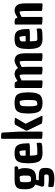

<svg xmlns="http://www.w3.org/2000/svg" viewBox="1270 -2078 1048 3627"><g transform="rotate(-90 1793.5 -264.0)"><path d="M254 48 169 49Q107 49 94.5 39Q82 29 82 15Q82 1 87 -16L122 -122Q74 -143 53 -191Q32 -239 32 -311Q32 -383 41 -420Q50 -457 75.5 -478Q101 -499 136 -505.5Q171 -512 232 -512H450Q466 -512 466 -472Q466 -452 450 -448L447 -447L404 -439Q432 -393 432 -320Q432 -205 387.5 -154.5Q343 -104 232 -104H210L201 -57Q314 -55 348 -49Q382 -43 395 -35Q408 -27 419.5 -11Q431 5 433.5 26Q436 47 436 81Q436 164 390 202Q344 240 226 240Q171 240 88 224Q73 221 73 173Q73 125 87 125Q87 125 88 125H89Q179 135 232.5 135Q286 135 299 127Q312 119 312 87.5Q312 56 300.5 52Q289 48 254 48ZM257 -416Q192 -416 178.5 -402.5Q165 -389 165 -327.5Q165 -266 170.5 -238.5Q176 -211 182 -206.5Q188 -202 211.5 -202Q235 -202 249.5 -203.5Q264 -205 276 -218Q288 -231 289.5 -252Q291 -273 291 -318Q291 -363 285.5 -385.5Q280 -408 274 -412Q268 -416 257 -416Z M713 16Q606 16 564.5 -42Q523 -100 523 -250Q523 -358 542 -414.5Q561 -471 599.5 -491.5Q638 -512 713 -512Q788 -512 826.5 -491Q865 -470 883 -413Q901 -356 901 -251Q901 -245 901 -239Q901 -233 877.5 -228Q854 -223 821 -223H667Q669 -106 684 -90Q693 -82 713 -82Q844 -82 892 -95Q894 -96 895 -96Q902 -98 906.5 -88Q911 -78 911 -41Q911 -4 895 0Q854 16 713 16ZM667 -381V-303H768Q764 -419 745 -419Q711 -419 689 -409Q667 -399 667 -381Z M1121 0Q1121 6 1120 8Q1115 16 1082 16Q1049 16 1017 11Q985 6 985 0V-752Q985 -768 1020 -768Q1055 -768 1078 -763.5Q1101 -759 1102 -752L1121 -431ZM1420 5Q1420 16 1383 16Q1346 16 1311 11Q1276 6 1273 0L1272 -1L1142 -272V-304L1248 -495Q1249 -495 1249 -496Q1258 -512 1289 -512Q1360 -512 1380 -500Q1384 -498 1383 -496L1270 -304L1419 0Q1420 3 1420 5Z M1463 -250Q1463 -359 1482 -415Q1501 -471 1542 -491.5Q1583 -512 1663 -512Q1743 -512 1784 -491.5Q1825 -471 1844 -415Q1863 -359 1863 -250Q1863 -100 1820 -42Q1777 16 1663 16Q1549 16 1506 -42Q1463 -100 1463 -250ZM1599 -250Q1599 -82 1631 -82Q1675 -82 1696 -96Q1707 -104 1711 -125Q1719 -167 1719 -250Q1719 -416 1687 -416Q1627 -416 1613 -388.5Q1599 -361 1599 -250Z M2457 0V-304Q2457 -416 2441 -416Q2406 -416 2340 -377Q2345 -340 2345 -304V0Q2345 6 2344 8Q2339 16 2305.5 16Q2272 16 2236.5 11Q2201 6 2201 0V-341Q2199 -416 2185 -416Q2149 -416 2089 -380V0Q2089 6 2088 8Q2083 16 2049.5 16Q2016 16 1980.5 11Q1945 6 1945 0V-496Q1945 -512 1985 -512Q2048 -512 2057 -496Q2057 -494 2058 -494L2077 -456Q2161 -512 2202 -512Q2290 -512 2321 -448Q2413 -512 2458 -512Q2532 -512 2566.5 -466Q2601 -420 2601 -304V0Q2601 6 2600 8Q2595 16 2561.5 16Q2528 16 2492.5 11Q2457 6 2457 0Z M2872 16Q2765 16 2723.5 -42Q2682 -100 2682 -250Q2682 -358 2701 -414.5Q2720 -471 2758.5 -491.5Q2797 -512 2872 -512Q2947 -512 2985.5 -491Q3024 -470 3042 -413Q3060 -356 3060 -251Q3060 -245 3060 -239Q3060 -233 3036.5 -228Q3013 -223 2980 -223H2826Q2828 -106 2843 -90Q2852 -82 2872 -82Q3003 -82 3051 -95Q3053 -96 3054 -96Q3061 -98 3065.5 -88Q3070 -78 3070 -41Q3070 -4 3054 0Q3013 16 2872 16ZM2826 -381V-303H2927Q2923 -419 2904 -419Q2870 -419 2848 -409Q2826 -399 2826 -381Z M3401 -512Q3475 -512 3509.5 -466Q3544 -420 3544 -304V0Q3544 6 3543 8Q3538 16 3504.5 16Q3471 16 3436 11Q3401 6 3401 0L3400 -304Q3400 -416 3384 -416Q3348 -416 3288 -380V0Q3288 6 3287 8Q3282 16 3248.5 16Q3215 16 3179.5 11Q3144 6 3144 0V-496Q3144 -512 3184 -512Q3247 -512 3256 -496Q3256 -494 3257 -494L3276 -456Q3360 -512 3401 -512Z"/></g></svg>

Font: Chau Philomene One
Style: Regular
Weight: 400
Designer: Vicente Lamonaca
Foundry: TipoType
Version: Version 1.002